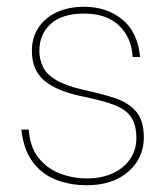

<svg xmlns="http://www.w3.org/2000/svg" viewBox="-20 -534 496 566"><path d="M236 12Q185 12 143 -5Q101 -22 75 -58.5Q49 -95 43 -152H65Q68 -101 93.5 -69Q119 -37 157 -22.5Q195 -8 236 -8Q279 -8 312 -23Q345 -38 363.5 -65Q382 -92 382 -126Q382 -167 366 -189.5Q350 -212 317 -224.5Q284 -237 231 -248Q190 -256 160 -268Q130 -280 111 -296Q92 -312 83 -334Q74 -356 74 -384Q74 -423 93 -452Q112 -481 146.5 -497.5Q181 -514 228 -514Q294 -514 340 -477Q386 -440 393 -366H371Q368 -423 331 -458.5Q294 -494 228 -494Q163 -494 129.5 -463.5Q96 -433 96 -384Q96 -359 106.5 -337Q117 -315 145.5 -298Q174 -281 227 -269Q278 -258 318 -245Q358 -232 381 -205.5Q404 -179 404 -129Q404 -89 383.5 -57Q363 -25 325.5 -6.5Q288 12 236 12Z"/></svg>

Font: DM Sans 16pt Thin
Style: Regular
Weight: 250
Version: Version 4.004;gftools[0.9.30]